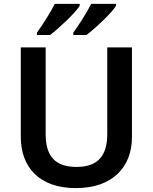

<svg xmlns="http://www.w3.org/2000/svg" viewBox="-20 -958 787 988"><path d="M577 -928V-938H449C427 -893 385 -828 357 -790V-778H425C473 -814 556 -893 577 -928ZM390 -928V-938H262C239 -893 198 -828 170 -790V-778H238C285 -814 369 -893 390 -928ZM659 -252V-714H532V-268C532 -158 485 -99 374 -99C268 -99 215 -150 215 -267V-714H87V-254C87 -95 185 10 370 10C565 10 659 -104 659 -252Z"/></svg>

Font: Noto Sans Ol Chiki SemiBold
Style: Regular
Weight: 600
Designer: Monotype Design Team, Lewis McGuffie
Foundry: Monotype Imaging Inc.
Version: Version 2.003